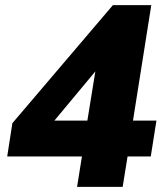

<svg xmlns="http://www.w3.org/2000/svg" viewBox="-20 -725 640 745"><path d="M279 0 298 -118H8L28 -247L418 -705H567L496 -257H587L565 -118H475L456 0ZM319 -257 350 -448 191 -257Z"/></svg>

Font: Nunito Sans Black
Style: Italic
Weight: 900
Italic angle: -9°
Designer: Vernon Adams
Foundry: Vernon Adams
Version: Version 3.006; ttfautohint (v1.8.3)